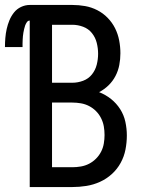

<svg xmlns="http://www.w3.org/2000/svg" viewBox="-58 -755 578 775"><path d="M62 0V-672Q55 -672 50.5 -665.5Q46 -659 43.5 -652Q41 -645 39.5 -638Q38 -631 36.5 -623.5Q35 -616 34.5 -609Q34 -602 33.5 -594.5Q33 -587 33 -579.5Q33 -572 33 -565H-38Q-38 -583 -36.5 -601.5Q-35 -620 -31 -638Q-27 -656 -20 -673Q-13 -690 -1.5 -704.5Q10 -719 27 -727Q44 -735 62 -735H234Q260 -735 285.5 -730.5Q311 -726 334.5 -714Q358 -702 376.5 -683Q395 -664 406.5 -641Q418 -618 423 -592Q428 -566 428 -540Q428 -516 423.5 -492.5Q419 -469 408 -448Q397 -427 380 -410.5Q363 -394 342 -383Q368 -373 390 -355.5Q412 -338 427 -314.5Q442 -291 448 -263.5Q454 -236 454 -208Q454 -180 448.5 -151.5Q443 -123 429 -97.5Q415 -72 393.5 -52.5Q372 -33 345.5 -21Q319 -9 290.5 -4.5Q262 0 234 0ZM152 -421H234Q256 -421 277.5 -429Q299 -437 313 -454.5Q327 -472 332.5 -494Q338 -516 338 -538Q338 -560 332.5 -582Q327 -604 313 -621.5Q299 -639 277.5 -647Q256 -655 234 -655H152ZM152 -80H234Q251 -80 268.5 -83Q286 -86 301.5 -94Q317 -102 329.5 -114.5Q342 -127 350 -142.5Q358 -158 361 -175.5Q364 -193 364 -210Q364 -228 361 -245Q358 -262 350 -278Q342 -294 329.5 -306.5Q317 -319 301.5 -327Q286 -335 268.5 -338Q251 -341 234 -341H152Z"/></svg>

Font: Iosevka Fixed Medium
Style: Regular
Weight: 500
Monospace: yes
Designer: Belleve Invis
Foundry: Belleve Invis
Version: Version 32.3.0